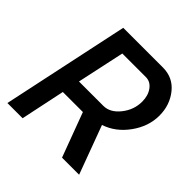

<svg xmlns="http://www.w3.org/2000/svg" viewBox="-186 -860 1009 1009"><g transform="rotate(45 318.5 -355.0)"><path d="M15 0 166 -710H461Q536 -710 581.5 -653Q627 -596 627 -518Q627 -438 575.5 -366.5Q524 -295 448 -270L548 0H421L329 -247H180L128 0ZM382 -346Q432 -346 471.5 -395.5Q511 -445 511 -506Q511 -551 489 -581Q467 -611 433 -611H258L201 -346Z"/></g></svg>

Font: Raleway-v4020 SemiBold
Style: Italic
Weight: 600
Italic angle: -12°
Designer: Matt McInerney, Pablo Impallari, Rodrigo Fuenzalida
Foundry: Matt McInerney, Pablo Impallari, Rodrigo Fuenzalida
Version: Version 4.020;PS 004.020;hotconv 1.0.88;makeotf.lib2.5.64775